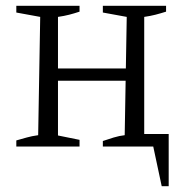

<svg xmlns="http://www.w3.org/2000/svg" viewBox="-20 -503 634 659"><path d="M36 0V-21Q54 -26 71.5 -31Q89 -36 111 -39L118 -445L36 -460V-483H253V-463Q235 -457 217.5 -452.5Q200 -448 179 -445V-38L253 -23V0ZM150 -226V-268H445V-226ZM475 -43H559V136H535L506 0H333V-19Q350 -25 370 -31Q390 -37 408 -39L415 -445L333 -460V-483H550V-463Q531 -457 513.5 -452.5Q496 -448 475 -445Z"/></svg>

Font: Piazzolla 24pt Light
Style: Regular
Weight: 300
Designer: Juan Pablo del Peral
Foundry: Huerta Tipografica
Version: Version 2.005